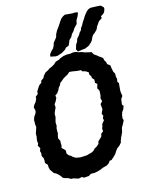

<svg xmlns="http://www.w3.org/2000/svg" viewBox="-133 -983 845 1084"><g transform="rotate(-15 289.0 -440.5)"><path d="M220 18 210 11 191 15 180 12 160 6H149L131 -4L123 -5L105 -12L96 -25L87 -35L74 -46L63 -51L51 -68L46 -75L42 -92V-105L29 -119L30 -133L29 -147L21 -162L23 -179L19 -191L25 -207L15 -224L20 -235L18 -253L22 -276V-292L28 -310L34 -329L32 -341V-369L38 -387L50 -404L54 -418L49 -439L57 -454L66 -464L75 -483V-493L91 -507V-520L101 -536L111 -551L127 -563L128 -573L145 -585L150 -596L164 -612L182 -621L191 -628L208 -635L223 -644L236 -656L256 -662L267 -669L288 -676L310 -679L326 -678L342 -681L359 -680L374 -674L390 -671L408 -664L433 -658L445 -656L454 -640L469 -630L477 -623L499 -607L503 -591L510 -581L512 -568L528 -556L531 -535L535 -516L542 -505V-485L545 -473L542 -456L549 -447L547 -427L545 -402L546 -391L549 -372L538 -356L534 -325L541 -316L535 -299L524 -283L519 -266L517 -248L521 -238L512 -220L500 -199L495 -176L488 -160L481 -146L474 -127L473 -120L460 -105L444 -93L433 -78L425 -65L413 -53L396 -38L385 -37L377 -25L362 -15L339 -9L320 -1L310 2L292 6L286 7H263L249 16ZM233 -98 269 -100 301 -109 313 -116 320 -125 335 -133 349 -146 351 -158 360 -167 374 -180 379 -197 392 -207 391 -225 395 -232 398 -248 413 -266 410 -278 416 -292 410 -305 421 -329 418 -359 431 -373 426 -390 430 -404 431 -413 432 -434 423 -450 430 -474 419 -483 420 -502 409 -514 408 -525 400 -536V-550L382 -561L367 -564L361 -573L340 -574L310 -579L294 -580L282 -569L269 -562L256 -555L243 -544L229 -533L224 -521L214 -510L209 -498L198 -482L184 -472L186 -458L178 -441L167 -425L168 -407L156 -380L153 -369L154 -356L146 -325L147 -304L143 -293L142 -272L143 -265L136 -236L145 -217L144 -203L145 -190L141 -177L155 -164L161 -156L160 -140L169 -127L182 -120L187 -114L204 -103L219 -100ZM244 -685 214 -691 215 -703 226 -718 241 -733 250 -752 251 -760 263 -775 273 -788 276 -796 277 -803 288 -824 302 -843 310 -855 321 -872 331 -885 342 -893 354 -899 386 -896 399 -895 413 -896 428 -893 426 -883 419 -868 409 -851 405 -831 394 -820 385 -810 376 -795 365 -784 356 -767 342 -754 337 -741 329 -724 312 -718 304 -708 291 -700 281 -694 268 -690 257 -686ZM371 -679 364 -694 368 -707 372 -720 381 -733 386 -749 402 -768 410 -782 418 -789 423 -803 432 -815 441 -832 452 -848 461 -863 468 -872 478 -884 488 -893 502 -899 538 -898 548 -897 563 -896 578 -881V-872L571 -854L561 -845L549 -838L550 -826L530 -813L518 -795L513 -789L505 -771L492 -758L478 -747L471 -736L462 -717L454 -708L438 -694L426 -689L414 -684L401 -683Z"/></g></svg>

Font: Winky Rough Medium
Style: Italic
Weight: 500
Italic angle: -8.97852°
Designer: Simon Atzbach
Foundry: typofactur
Version: Version 1.206; ttfautohint (v1.8.4.7-5d5b)